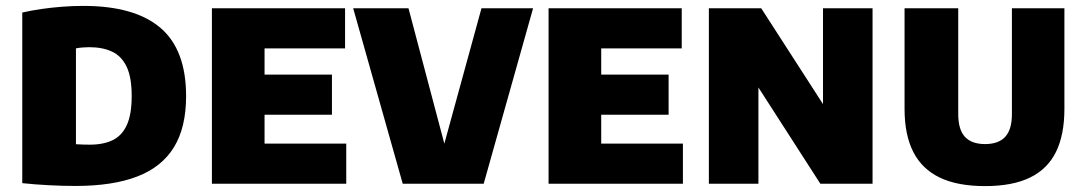

<svg xmlns="http://www.w3.org/2000/svg" viewBox="-20 -623 3682 651"><path d="M236 7.5Q193.5 7.5 145.5 5Q97.5 2.5 55.5 -2V-580.5Q86 -587.5 120.5 -592.5Q155 -597.5 191 -600.2Q227 -603 262.5 -603Q436.5 -603 523.8 -528.8Q611 -454.5 611 -297Q611 -191 569.8 -123.8Q528.5 -56.5 445.2 -24.5Q362 7.5 236 7.5ZM284.5 -132.5Q330.5 -132.5 362 -147.8Q393.5 -163 410 -199Q426.5 -235 426.5 -297.5Q426.5 -360.5 409.5 -396.5Q392.5 -432.5 360.2 -447.8Q328 -463 282.5 -463Q271.5 -463 259.5 -462Q247.5 -461 237.5 -459V-134Q252 -133 263.5 -132.8Q275 -132.5 284.5 -132.5Z M698.5 0V-595H1150V-459H877V-136H1154V0ZM815.5 -234V-370H1105.5V-234Z M1345.5 0 1177.5 -595H1365L1505.5 -64.5H1467L1612.5 -595H1787.5L1620 0Z M1840 0V-595H2291.5V-459H2018.5V-136H2295.5V0ZM1957 -234V-370H2247V-234Z M2383.5 0V-595H2561L2796 -230.5H2770.5V-595H2938.5V0H2761.5L2527 -364.5H2551.5V0Z M3320 8Q3226.5 8 3166.2 -21Q3106 -50 3076.5 -108Q3047 -166 3047 -254V-595H3229V-236.5Q3229 -183.5 3251.8 -159Q3274.5 -134.5 3320 -134.5Q3365.5 -134.5 3388.2 -159Q3411 -183.5 3411 -236.5V-595H3589V-254Q3589 -166 3560.5 -108Q3532 -50 3472.5 -21Q3413 8 3320 8Z"/></svg>

Font: Encode Sans SC SemiCondensed ExtraBold
Style: Regular
Weight: 800
Width: 4
Designer: Multiple Designers
Foundry: Impallari Type
Version: Version 3.002